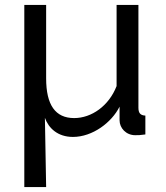

<svg xmlns="http://www.w3.org/2000/svg" viewBox="-20 -542 668 774"><path d="M78 -522V212H166L161 -67C176 -25 213 10 274 10C353 10 430 -48 462 -112V-57C462 -26 488 3 525 3C536 3 546 3 566 0V-76C546 -77 538 -86 538 -108V-522H450V-195C419 -115 349 -66 279 -66C203 -66 166 -119 166 -226V-522Z"/></svg>

Font: FIGSv2-sans-serif Medium
Style: Regular
Weight: 500
Designer: Matt McInerney, Pablo Impallari, Rodrigo Fuenzalida,Mirko Velimirovic
Foundry: Matt McInerney, Pablo Impallari, Rodrigo Fuenzalida
Version: Version 4.021;hotconv 1.0.109;makeotfexe 2.5.65596